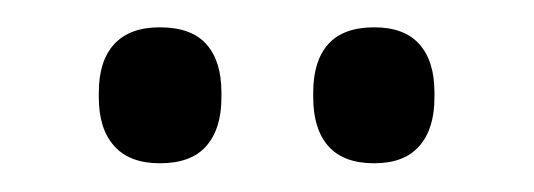

<svg xmlns="http://www.w3.org/2000/svg" viewBox="-20 -684 381 137"><path d="M94 -567.5Q72.5 -567.5 61.5 -579.8Q50.5 -592 50.5 -614.5V-618Q50.5 -640.5 61.5 -652.5Q72.5 -664.5 94 -664.5Q116.5 -664.5 127.2 -652.5Q138 -640.5 138 -618V-614.5Q138 -592 127.2 -579.8Q116.5 -567.5 94 -567.5ZM247 -567.5Q225 -567.5 214.2 -579.8Q203.5 -592 203.5 -614.5V-618Q203.5 -640.5 214.2 -652.5Q225 -664.5 247 -664.5Q268.5 -664.5 279.2 -652.5Q290 -640.5 290 -618V-614.5Q290 -592 279.2 -579.8Q268.5 -567.5 247 -567.5Z"/></svg>

Font: Anek Kannada
Style: Regular
Weight: 400
Version: Version 1.003